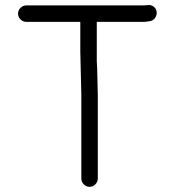

<svg xmlns="http://www.w3.org/2000/svg" viewBox="-20 -665 679 746"><path d="M50 -612C50 -595 65 -580 82 -580H292V-465C292 -438 294 -407 294 -380C294 -357 296 -321 296 -296V29C296 46 311 61 328 61C345 61 360 46 360 29V-295C360 -320 358 -358 358 -381C358 -394 357 -410 356 -428V-580H538C548 -580 555 -582 563 -583C589 -587 599 -624 576 -640C563 -649 554 -644 538 -644H82C65 -644 50 -629 50 -612Z"/></svg>

Font: Electronic
Style: SeBd
Weight: 600
Version: Version 1.011